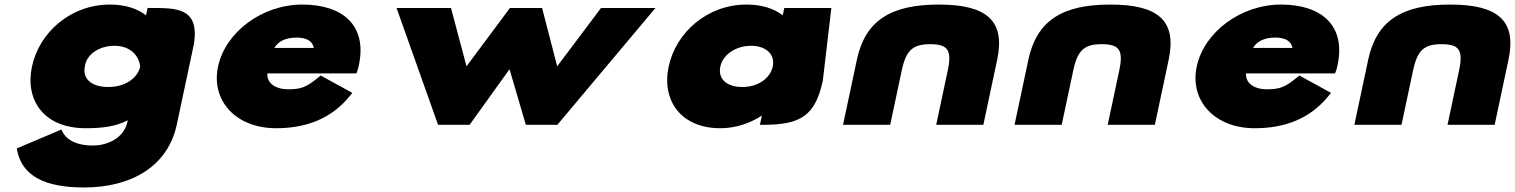

<svg xmlns="http://www.w3.org/2000/svg" viewBox="-20 -548 6652 843"><path d="M350.2 275C558.2 275 717.5 181.2 756.2 -1L831.2 -353.6L831.2 -353.9C858 -517.6 748.8 -512.3 643.2 -513L628.1 -513.1L621.2 -480.8C582.2 -510.7 529.2 -528 462.7 -528C289.3 -528 152.1 -405 120.4 -256C88.7 -106.9 174.1 15 355.7 15C423.2 15 485.4 9.2 540.9 -19.9L539.6 -14C522.7 65.3 441.8 91 389.3 91C305.4 91 268.4 58.6 255.2 31.9L249.6 20.7L53.5 103.8L56.4 116.9C85.7 250.7 225.1 275 350.2 275ZM595.6 -255.5C584.1 -204 527.8 -166 455.5 -166C380.1 -166 341.3 -203.3 352.6 -256.2C358.9 -309.5 416.5 -347 482.5 -347C546.6 -347 589 -309.9 595.6 -255.5Z M1555.7 -262.1C1592.9 -437.1 1484.1 -528 1307.5 -528C1130.8 -528 969.5 -406.8 937.4 -256C905.6 -106.2 1015.4 15 1192.1 15C1319.5 15 1432.6 -23.8 1515.7 -126.3L1527 -140.2L1388.1 -216.4L1378.3 -208.4C1323.6 -163.9 1301.9 -156 1242.6 -156C1201.4 -156 1151.2 -174.8 1153.7 -225.8H1544.7L1549.3 -237.6C1552.3 -245.4 1554.3 -255.6 1555.7 -262.1ZM1357.9 -337.5H1184.6C1199.3 -363.4 1230.3 -383 1282.2 -383C1325.8 -383 1351.7 -368.3 1357.9 -337.5Z M2288.7 0H2427.1L2857.9 -513H2618.9L2426.4 -256.8L2360.1 -513H2218.9L2028.3 -256.8L1960.1 -513H1721.1L1903.4 0H2041.9L2217.2 -244.1Z M3325.1 -40.5 3316.5 0 3331.5 0C3496.7 -0.2 3559.1 -40.1 3592.7 -193.7L3592.7 -193.9L3630.2 -513H3423.5L3416.7 -480.8C3377.2 -511.1 3324.1 -528 3258.2 -528C3084.8 -528 2947.6 -405 2915.9 -256C2884.2 -107 2969.5 15 3142.7 15C3210 15 3273.4 -6.9 3325.1 -40.5ZM3372.9 -256.1C3361.7 -203.4 3307.3 -166 3239.4 -166C3168.1 -166 3131.6 -203.3 3142.8 -256.1C3154.2 -309.3 3212.1 -347 3278 -347C3342.7 -347 3384.3 -309.4 3372.9 -256.1Z M4064.7 -354C4140.6 -354 4160.4 -329 4141.3 -239L4090.5 0H4297.5L4358.2 -285.7C4394.6 -456.8 4313.3 -528 4101.7 -528C3890.1 -528 3778.6 -456.8 3742.2 -285.7L3681.5 0H3888.5L3939.3 -239C3958.4 -329 3988.9 -354 4064.7 -354Z M4817.7 -354C4893.6 -354 4913.4 -329 4894.3 -239L4843.5 0H5050.5L5111.2 -285.7C5147.6 -456.8 5066.3 -528 4854.7 -528C4643.1 -528 4531.6 -456.8 4495.2 -285.7L4434.5 0H4641.5L4692.3 -239C4711.4 -329 4741.9 -354 4817.7 -354Z M5852.7 -262.1C5889.9 -437.1 5781.1 -528 5604.5 -528C5427.8 -528 5266.5 -406.8 5234.4 -256C5202.6 -106.2 5312.4 15 5489.1 15C5616.5 15 5729.6 -23.8 5812.7 -126.3L5824 -140.2L5685.1 -216.4L5675.3 -208.4C5620.6 -163.9 5598.9 -156 5539.6 -156C5498.4 -156 5448.2 -174.8 5450.7 -225.8H5841.7L5846.3 -237.6C5849.3 -245.4 5851.3 -255.6 5852.7 -262.1ZM5654.9 -337.5H5481.6C5496.3 -363.4 5527.3 -383 5579.2 -383C5622.8 -383 5648.7 -368.3 5654.9 -337.5Z M6309.7 -354C6385.6 -354 6405.4 -329 6386.3 -239L6335.5 0H6542.5L6603.2 -285.7C6639.6 -456.8 6558.3 -528 6346.7 -528C6135.1 -528 6023.6 -456.8 5987.2 -285.7L5926.5 0H6133.5L6184.3 -239C6203.4 -329 6233.9 -354 6309.7 -354Z"/></svg>

Font: Hussar Nova
Style: 96
Weight: 700
Foundry: Cannot Into Space Fonts
Version: Version 0.99